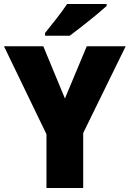

<svg xmlns="http://www.w3.org/2000/svg" viewBox="-20 -947 653 967"><path d="M517 -917V-927H318C289 -882 241 -824 207 -781V-767H331C384 -806 477 -880 517 -917ZM307 -451 198 -714H0L214 -271V0H399V-277L613 -714H417Z"/></svg>

Font: Noto Sans Khmer SemiCondensed Black
Style: Regular
Weight: 900
Width: 4
Designer: Danh Hong and the Monotype Design Team
Foundry: Monotype Imaging Inc.
Version: Version 2.004